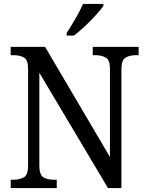

<svg xmlns="http://www.w3.org/2000/svg" viewBox="-20 -951 746 971"><path d="M34 0V-42H47Q79 -42 100.5 -54Q122 -66 122 -114V-604Q122 -649 100.5 -660.5Q79 -672 48 -672H34V-714H208L536 -157V-604Q536 -648 514.5 -660Q493 -672 463 -672H449V-714H681V-672H668Q636 -672 615 -659.5Q594 -647 594 -600V0H526L179 -583V-114Q179 -66 200 -54Q221 -42 253 -42H267V0ZM317 -784Q338 -816 361.5 -856.5Q385 -897 400 -931H503V-921Q491 -904 465.5 -875.5Q440 -847 409.5 -818.5Q379 -790 354 -771H317Z"/></svg>

Font: Noto Serif Myanmar SemCond
Style: Regular
Weight: 400
Width: 4
Designer: Ben Mitchell and the Monotype Design Team
Foundry: Monotype Imaging Inc.
Version: Version 2.106; ttfautohint (v1.8.4.7-5d5b)